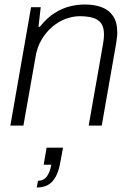

<svg xmlns="http://www.w3.org/2000/svg" viewBox="-20 -558 584 853"><path d="M26 0 118 -526H161L151 -439H157Q189 -479 222.5 -500Q256 -521 289.5 -529.5Q323 -538 357 -538Q399 -538 431.5 -526Q464 -514 482.5 -486.5Q501 -459 501 -414Q501 -403 499.5 -390.5Q498 -378 496 -365L432 0H374L438 -364Q440 -376 441 -386Q442 -396 442 -404Q442 -438 428.5 -455.5Q415 -473 390.5 -479.5Q366 -486 335 -486Q304 -486 272.5 -474.5Q241 -463 213 -439.5Q185 -416 164.5 -381.5Q144 -347 137 -300L84 0ZM143 275 149 245Q173 245 187 227.5Q201 210 208 174H174L187 98H260L248 163Q241 203 227 228Q213 253 192.5 264Q172 275 143 275Z"/></svg>

Font: Archivo SemiBold ExtraLight
Style: Italic
Weight: 250
Italic angle: -10°
Version: Version 2.001